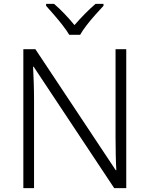

<svg xmlns="http://www.w3.org/2000/svg" viewBox="-20 -967 769 987"><path d="M629 0H567L153 -624H150Q152 -585 153.5 -541.5Q155 -498 155 -451V0H100V-714H162L575 -92H578Q576 -123 575 -171Q574 -219 574 -261V-714H629ZM336 -788Q323 -810 302 -837Q281 -864 258 -890.5Q235 -917 217 -937V-947H258Q285 -924 312.5 -895Q340 -866 363 -838Q387 -866 415.5 -895Q444 -924 471 -947H512V-937Q493 -917 469.5 -890.5Q446 -864 425 -837Q404 -810 392 -788Z"/></svg>

Font: Noto Sans Tamil Light
Style: Regular
Weight: 300
Designer: Jelle Bosma - Monotype Design Team
Foundry: Monotype Imaging Inc.
Version: Version 2.004; ttfautohint (v1.8.4.7-5d5b)